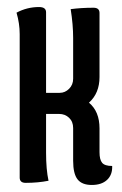

<svg xmlns="http://www.w3.org/2000/svg" viewBox="-20 -516 346 546"><path d="M188 -408Q188 -446 181 -490Q211 -494 246 -494Q263 -494 263 -479V-297Q263 -251 233 -224Q263 -199 263 -151V-83Q263 -62 270.5 -53Q278 -44 299 -44Q300 -19 284.5 -4.5Q269 10 241 10Q213 10 200.5 -6Q188 -22 188 -59V-152Q188 -170 176.5 -181Q165 -192 148 -192H111V-82Q111 -34 118 -2Q88 4 53 4Q36 4 36 -11V-419Q36 -449 27 -480Q57 -496 91 -496Q111 -496 111 -481V-252H150Q165 -252 176.5 -263.5Q188 -275 188 -292Z"/></svg>

Font: el_Medula One
Style: Regular
Weight: 400
Designer: Luciano Vergara
Foundry: Luciano Vergara
Version: Version 1.002 August 17, 2020